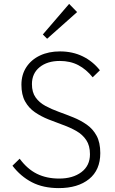

<svg xmlns="http://www.w3.org/2000/svg" viewBox="-20 -956 593 986"><path d="M282 10Q202 10 144 -20Q86 -50 44 -105L81 -141Q120 -88 169.5 -63.5Q219 -39 284 -39Q354 -39 398 -72Q442 -105 442 -164Q442 -208 423 -236.5Q404 -265 372.5 -283Q341 -301 303.5 -314.5Q266 -328 228.5 -343Q191 -358 159.5 -379.5Q128 -401 109 -435Q90 -469 90 -521Q90 -573 115.5 -611.5Q141 -650 185.5 -671Q230 -692 288 -692Q353 -692 405 -666.5Q457 -641 493 -595L456 -559Q423 -600 382 -621.5Q341 -643 287 -643Q223 -643 183.5 -611Q144 -579 144 -524Q144 -482 163 -455.5Q182 -429 213.5 -412Q245 -395 282.5 -381.5Q320 -368 357 -353Q394 -338 425.5 -316Q457 -294 476 -259Q495 -224 495 -170Q495 -83 437.5 -36.5Q380 10 282 10ZM222 -757 200 -779 335 -936 376 -894Z"/></svg>

Font: Outfit ExtraLight
Style: Regular
Weight: 200
Designer: Rodrigo Fuenzalida
Foundry: fragTYPE
Version: Version 1.100; ttfautohint (v1.8.4.7-5d5b);gftools[0.9.27]